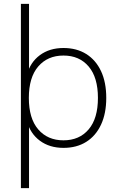

<svg xmlns="http://www.w3.org/2000/svg" viewBox="-20 -756 623 992"><path d="M88 216V-736H130V-369H119Q136 -434 186 -471Q236 -508 308 -508Q376 -508 425.5 -477Q475 -446 502 -388.5Q529 -331 529 -250Q529 -170 502 -112Q475 -54 425.5 -23Q376 8 308 8Q236 8 186 -29Q136 -66 119 -131H130V216ZM308 -31Q390 -31 438 -87.5Q486 -144 486 -250Q486 -356 438 -412.5Q390 -469 308 -469Q226 -469 177.5 -412.5Q129 -356 129 -250Q129 -144 177.5 -87.5Q226 -31 308 -31Z"/></svg>

Font: Mulish ExtraLight ExtraLight
Style: Regular
Weight: 250
Version: Version 3.603